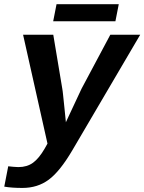

<svg xmlns="http://www.w3.org/2000/svg" viewBox="-41 -695 693 922"><path d="M66.9 207.5Q14.6 207.5 -20.5 201.2L-1.5 103.5L22.9 106L47.4 107.4Q88.9 107.4 117.7 86.4Q146.5 65.4 173.8 18.1L187 -5.4L69.8 -528.3H214.8L257.8 -271Q258.8 -266.6 259.8 -258.1Q260.7 -249.5 261.7 -241.5Q262.7 -233.4 269 -171.6Q275.4 -109.9 275.4 -107.9L283.7 -126L350.6 -269L488.8 -528.3H632.3L305.7 27.8Q246.1 128.9 192.6 168.2Q139.2 207.5 66.9 207.5ZM230.5 -674.8H529.3L513.2 -592.8H214.4Z"/></svg>

Font: Liberation Mono
Style: Bold Italic
Weight: 700
Italic angle: -12°
Monospace: yes
Designer: Steve Matteson
Foundry: Ascender Corporation
Version: Version 2.1.5